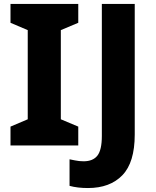

<svg xmlns="http://www.w3.org/2000/svg" viewBox="-20 -734 786 969"><path d="M33 0V-95L120 -132V-582L33 -619V-714H375V-619L287 -582V-132L375 -95V0ZM331 204V70Q337 71 358.5 75.5Q380 80 402 80Q449 80 471.5 51.5Q494 23 494 -48V-714H660V-55Q660 86 597.5 150.5Q535 215 424 215Q371 215 331 204Z"/></svg>

Font: Noto Sans UI ExtraBold
Style: Regular
Weight: 800
Designer: Monotype Design Team
Foundry: Monotype Imaging Inc.
Version: Version 1.001